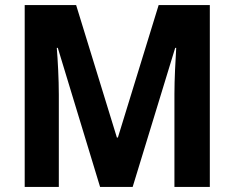

<svg xmlns="http://www.w3.org/2000/svg" viewBox="-20 -734 921 754"><path d="M373 0H501L668 -546H672C669 -496 665 -423 665 -365V0H804V-714H603L443 -194H439L279 -714H77V0H211V-362C211 -423 207 -497 203 -546H207Z"/></svg>

Font: Noto Sans Thai Looped SemiCondensed
Style: Bold
Weight: 700
Width: 4
Designer: Sasikarn Vongin, Ben Mitchell
Foundry: The Fontpad Ltd
Version: Version 1.001